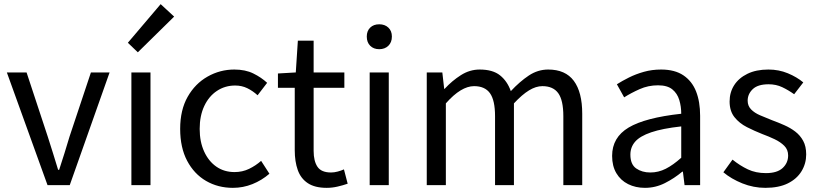

<svg xmlns="http://www.w3.org/2000/svg" viewBox="-20 -892 3941 925"><path d="M209 0 13 -543H108L210 -234Q223 -194 235.5 -153.5Q248 -113 260 -74H265Q278 -113 290.5 -153.5Q303 -194 315 -234L418 -543H508L316 0Z M613 0V-543H705V0ZM644 -640 596 -686 754 -872 819 -812Z M1102 13Q1030 13 972.5 -20.5Q915 -54 881.5 -117.5Q848 -181 848 -271Q848 -362 884 -425.5Q920 -489 980 -523Q1040 -557 1109 -557Q1162 -557 1200.5 -538Q1239 -519 1267 -493L1221 -433Q1198 -454 1171.5 -467Q1145 -480 1113 -480Q1064 -480 1025 -454Q986 -428 964 -381Q942 -334 942 -271Q942 -209 963.5 -162Q985 -115 1022.5 -89Q1060 -63 1110 -63Q1148 -63 1180 -78.5Q1212 -94 1238 -117L1278 -55Q1241 -23 1196 -5Q1151 13 1102 13Z M1554 13Q1497 13 1463 -9.5Q1429 -32 1414.5 -73Q1400 -114 1400 -168V-469H1319V-538L1405 -543L1415 -696H1491V-543H1639V-469H1491V-165Q1491 -116 1509.5 -88.5Q1528 -61 1575 -61Q1590 -61 1607 -65.5Q1624 -70 1637 -76L1655 -7Q1632 1 1606 7Q1580 13 1554 13Z M1761 0V-543H1853V0ZM1807 -655Q1780 -655 1763.5 -671.5Q1747 -688 1747 -716Q1747 -743 1763.5 -759Q1780 -775 1807 -775Q1834 -775 1851 -759Q1868 -743 1868 -716Q1868 -688 1851 -671.5Q1834 -655 1807 -655Z M2036 0V-543H2111L2120 -464H2122Q2158 -503 2200.5 -530Q2243 -557 2291 -557Q2354 -557 2389 -529Q2424 -501 2441 -453Q2484 -499 2527.5 -528Q2571 -557 2621 -557Q2704 -557 2744.5 -502.5Q2785 -448 2785 -344V0H2694V-332Q2694 -409 2669.5 -443Q2645 -477 2593 -477Q2562 -477 2528.5 -456.5Q2495 -436 2456 -394V0H2365V-332Q2365 -409 2340.5 -443Q2316 -477 2264 -477Q2233 -477 2199 -456.5Q2165 -436 2128 -394V0Z M3087 13Q3042 13 3006 -5Q2970 -23 2949.5 -57.5Q2929 -92 2929 -141Q2929 -230 3008.5 -277.5Q3088 -325 3262 -344Q3262 -379 3252.5 -410.5Q3243 -442 3219 -461.5Q3195 -481 3150 -481Q3103 -481 3061.5 -462.5Q3020 -444 2987 -423L2952 -486Q2977 -502 3010 -518.5Q3043 -535 3082 -546Q3121 -557 3165 -557Q3231 -557 3272.5 -529Q3314 -501 3333.5 -451.5Q3353 -402 3353 -334V0H3278L3270 -65H3267Q3229 -33 3183.5 -10Q3138 13 3087 13ZM3113 -61Q3152 -61 3187.5 -79Q3223 -97 3262 -132V-283Q3171 -273 3117 -254.5Q3063 -236 3040 -209.5Q3017 -183 3017 -147Q3017 -100 3045 -80.5Q3073 -61 3113 -61Z M3667 13Q3610 13 3556.5 -8.5Q3503 -30 3465 -62L3509 -123Q3545 -94 3583 -76Q3621 -58 3670 -58Q3724 -58 3750.5 -82.5Q3777 -107 3777 -143Q3777 -171 3758.5 -189.5Q3740 -208 3711.5 -221.5Q3683 -235 3653 -246Q3615 -261 3578.5 -279.5Q3542 -298 3518.5 -327.5Q3495 -357 3495 -403Q3495 -447 3517 -481.5Q3539 -516 3581 -536.5Q3623 -557 3682 -557Q3732 -557 3775.5 -539Q3819 -521 3850 -495L3806 -438Q3778 -458 3748.5 -472Q3719 -486 3683 -486Q3631 -486 3606.5 -462.5Q3582 -439 3582 -407Q3582 -382 3598.5 -365Q3615 -348 3642 -336.5Q3669 -325 3699 -313Q3729 -302 3758.5 -289Q3788 -276 3811.5 -258Q3835 -240 3849.5 -213.5Q3864 -187 3864 -148Q3864 -104 3841.5 -67Q3819 -30 3775.5 -8.5Q3732 13 3667 13Z"/></svg>

Font: Noto Sans KR
Style: Regular
Weight: 400
Designer: Ryoko NISHIZUKA  (kana, bopomofo & ideographs); Paul D. Hunt (Latin, Greek & Cyrillic); Sandoll Communications , Soo-you
Foundry: Adobe
Version: Version 2.004-H2;hotconv 1.0.118;makeotfexe 2.5.65603